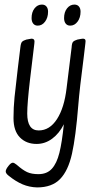

<svg xmlns="http://www.w3.org/2000/svg" viewBox="-20 -619 420 839"><path d="M148 142Q118 142 98.5 133Q79 124 53 101Q42 92 36 92Q28 92 17 106Q5 121 5 130Q5 139 18 149Q49 174 78.5 186.5Q108 199 142 200Q207 200 242.5 163.5Q278 127 294.5 53Q311 -21 322 -158Q328 -233 346 -370Q353 -426 353 -429Q355 -441 352.5 -445.5Q350 -450 342 -450Q338 -450 318 -446Q305 -442 299.5 -436.5Q294 -431 293 -412L271 -234Q261 -148 229 -98.5Q197 -49 149 -49Q99 -49 99 -123Q99 -167 111 -270Q123 -373 130 -428Q132 -440 129 -445Q126 -450 117 -450Q115 -450 95 -446Q82 -442 76.5 -436.5Q71 -431 69 -412L58 -322Q48 -239 43.5 -194Q39 -149 39 -103Q39 -47 67 -18.5Q95 10 140 10Q177 10 208 -13Q239 -36 259 -76Q251 3 239.5 49Q228 95 206.5 118.5Q185 142 148 142ZM190 -568Q190 -542 177 -524.5Q164 -507 145 -507Q132 -507 125 -516Q118 -525 118 -540Q118 -566 131 -582.5Q144 -599 163 -599Q176 -599 183 -590.5Q190 -582 190 -568ZM332 -568Q332 -542 319 -524.5Q306 -507 287 -507Q274 -507 267 -516Q260 -525 260 -540Q260 -566 273 -582.5Q286 -599 305 -599Q318 -599 325 -590.5Q332 -582 332 -568Z"/></svg>

Font: Farsan
Style: Regular
Weight: 400
Version: Version 1.001g;PS 1.001;hotconv 1.0.86;makeotf.lib2.5.63406 